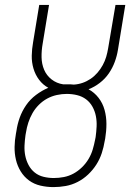

<svg xmlns="http://www.w3.org/2000/svg" viewBox="-20 -755 540 783"><path d="M198 8Q171 8 145 2Q119 -4 98.5 -19Q78 -34 64.5 -56Q51 -78 45 -103.5Q39 -129 39.5 -156Q40 -183 45 -210L47 -221Q51 -249 60.5 -275.5Q70 -302 86.5 -326Q103 -350 127 -368Q151 -386 177 -397Q155 -409 139.5 -429.5Q124 -450 116.5 -475.5Q109 -501 109.5 -528Q110 -555 115 -583L140 -735H180L154 -577Q149 -549 149.5 -521.5Q150 -494 160 -470.5Q170 -447 190.5 -431Q211 -415 238 -411Q242 -411 246.5 -411Q251 -411 256 -411Q256 -411 256 -411Q256 -411 256 -411Q262 -411 268.5 -411Q275 -411 281 -410Q299 -411 316.5 -417Q334 -423 349.5 -433.5Q365 -444 377.5 -458.5Q390 -473 399 -489.5Q408 -506 413 -523Q418 -540 421 -558L451 -735H491L461 -552Q457 -527 448 -502.5Q439 -478 424 -456Q409 -434 387 -417Q365 -400 341 -391Q365 -378 382 -356Q399 -334 406.5 -306.5Q414 -279 414 -249.5Q414 -220 409 -190L407 -180Q403 -155 395 -130.5Q387 -106 373 -84Q359 -62 339.5 -43.5Q320 -25 296.5 -13Q273 -1 248 3.5Q223 8 198 8ZM199 -29Q220 -29 240.5 -33Q261 -37 279.5 -47Q298 -57 314 -72.5Q330 -88 341 -106.5Q352 -125 358 -145Q364 -165 368 -186L370 -196Q373 -218 374 -239.5Q375 -261 371 -281.5Q367 -302 357 -320Q347 -338 331 -350Q315 -362 294.5 -367Q274 -372 252 -372Q232 -372 211.5 -367.5Q191 -363 172.5 -353Q154 -343 138.5 -327.5Q123 -312 112.5 -293.5Q102 -275 95.5 -255Q89 -235 86 -215L84 -204Q81 -183 80 -161.5Q79 -140 83 -120Q87 -100 96.5 -82Q106 -64 121.5 -51.5Q137 -39 157.5 -34Q178 -29 199 -29Z"/></svg>

Font: Iosevka Slab Extralight
Style: Italic
Weight: 200
Italic angle: -9°
Monospace: yes
Designer: Belleve Invis
Foundry: Belleve Invis
Version: Version 11.1.1; ttfautohint (v1.8.3)